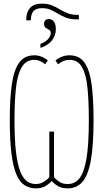

<svg xmlns="http://www.w3.org/2000/svg" viewBox="-20 -1029 570 1059"><path d="M125 -924Q125 -963 146.5 -986Q168 -1009 212 -1009Q243 -1009 266 -999.5Q289 -990 309 -978Q329 -966 352 -956.5Q375 -947 406 -947H415V-922H405Q369 -922 344.5 -931.5Q320 -941 300.5 -953Q281 -965 260.5 -974.5Q240 -984 212 -984Q179 -984 164.5 -967.5Q150 -951 150 -917H125ZM203 -787Q231 -797 245.5 -814Q260 -831 260 -846Q260 -859 251 -864Q242 -869 232.5 -875.5Q223 -882 223 -898Q223 -911 230.5 -917.5Q238 -924 249 -924Q267 -924 277.5 -909.5Q288 -895 288 -869Q288 -834 267 -806.5Q246 -779 203 -765ZM177 10Q144 10 117 -6.5Q90 -23 71.5 -64.5Q53 -106 43.5 -180Q34 -254 34 -368Q34 -482 45 -561.5Q56 -641 85 -682.5Q114 -724 170 -724Q208 -724 244 -696L229 -674Q201 -699 170 -699Q124 -699 100 -658.5Q76 -618 68 -543.5Q60 -469 60 -367Q60 -261 68 -192Q76 -123 91.5 -84Q107 -45 128.5 -29.5Q150 -14 177 -14Q201 -14 219.5 -25Q238 -36 252 -51V-303H278V-51Q290 -38 307.5 -26Q325 -14 354 -14Q392 -14 417.5 -44.5Q443 -75 456.5 -151.5Q470 -228 470 -366Q470 -470 462.5 -544.5Q455 -619 432 -659Q409 -699 363 -699Q330 -699 300 -674L286 -696Q322 -724 363 -724Q418 -724 446.5 -683Q475 -642 485.5 -563Q496 -484 496 -368Q496 -224 480.5 -141.5Q465 -59 433.5 -24.5Q402 10 354 10Q323 10 302.5 -1Q282 -12 265 -31Q248 -12 227.5 -1Q207 10 177 10Z"/></svg>

Font: Noto Sans Mono Condensed Thin
Style: Regular
Weight: 100
Width: 3
Designer: Monotype Design Team
Foundry: Monotype Imaging Inc.
Version: Version 2.014; ttfautohint (v1.8.4.7-5d5b)